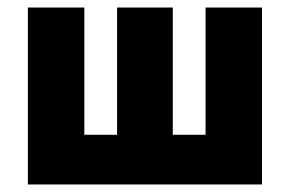

<svg xmlns="http://www.w3.org/2000/svg" viewBox="-20 -490 770 510"><path d="M291 -132V-470H439V-132H526V-470H676V0H54V-470H204V-132Z"/></svg>

Font: Kreadon
Style: Regular
Weight: 400
Designer: kohakuno
Foundry: StudioGnu
Version: Version 1.000;Glyphs 3.1.2 (3151)